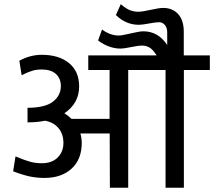

<svg xmlns="http://www.w3.org/2000/svg" viewBox="-20 -886 1010 906"><path d="M365.7 -211.4Q365.7 -134.3 317.9 -90.3Q270 -46.4 189.9 -46.4Q154.3 -46.4 122.1 -53Q89.8 -59.6 42 -77.6L53.2 -147.9Q97.7 -129.4 122.8 -122.6Q147.9 -115.7 177.2 -115.7Q225.1 -115.7 252.2 -142.8Q279.3 -169.9 279.3 -211.7Q279.3 -253.4 256.1 -281.2Q232.9 -309.1 192.4 -316.4Q156.2 -308.6 109.9 -308.6V-377.4Q192.4 -377.4 229.7 -406.2Q267.1 -435.1 267.1 -480Q267.1 -515.6 243.9 -536.9Q220.7 -558.1 176.8 -558.1Q153.3 -558.1 134.3 -552.7Q115.2 -547.4 82 -531.2L71.3 -599.6Q123 -627.4 176.8 -627.4Q258.3 -627.4 305.9 -588.1Q353.5 -548.8 353.5 -478.5Q353.5 -398.4 283.7 -351.6Q299.8 -341.8 317.4 -325.2H497.1V-555.7H396.5V-624.5H719.2Q701.7 -652.3 685.5 -661.6Q669.4 -670.9 651.1 -670.9Q632.8 -670.9 598.4 -663.8Q564 -656.7 549.3 -656.7Q494.1 -656.7 442.9 -694.8L461.4 -746.6Q500.5 -718.3 541.5 -718.3Q554.7 -718.3 596.7 -728.3Q638.7 -738.3 656.2 -738.3Q726.1 -738.3 769 -673.8V-733.4Q769 -755.4 757.8 -768.3Q746.6 -781.2 731 -781.2Q715.3 -781.2 683.1 -775.1Q650.9 -769 634.8 -769Q574.2 -769 526.9 -814.9L549.8 -866.2Q575.2 -844.7 593.8 -837.6Q612.3 -830.6 631.8 -830.6Q651.4 -830.6 691.4 -839.6Q731.4 -848.6 750 -848.6Q793.9 -848.6 820.6 -819.6Q847.2 -790.5 847.2 -736.3V-624.5H970.2V-555.7H847.7V0H761.2V-555.7H585V0H498.5L497.6 -256.3H359.4Q365.7 -233.4 365.7 -211.4Z"/></svg>

Font: Yantramanav
Style: Regular
Weight: 400
Version: Version 1.001;PS 1.0;hotconv 1.0.72;makeotf.lib2.5.5900; ttf